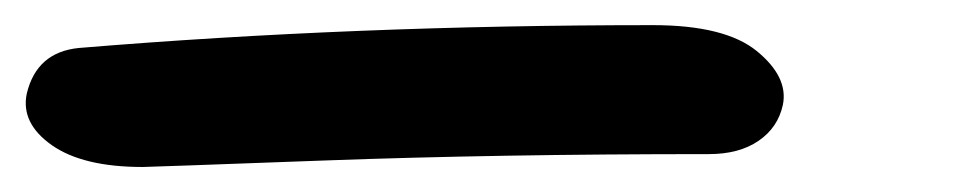

<svg xmlns="http://www.w3.org/2000/svg" viewBox="-50 88 769 152"><path d="M63 220.2Q15.6 220.2 -9 202.9Q-33.7 185.5 -28.8 162.1Q-21 129.4 12.2 126Q230.5 107.9 466.8 107.9Q523.9 107.9 549.1 128.4Q574.2 148.9 569.8 170.9Q565.9 189 550.5 199.5Q535.2 210 511.2 210Q343.8 210 205.6 215.1Q67.4 220.2 63 220.2Z"/></svg>

Font: Shantell Sans Bouncy
Style: Italic
Weight: 500
Italic angle: -11.31°
Designer: Stephen Nixon, Anya Danilova, Shantell Martin
Foundry: Arrow Type
Version: Version 1.006;[9816181b4]